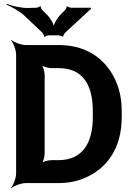

<svg xmlns="http://www.w3.org/2000/svg" viewBox="-20 -943 689 989"><path d="M113 0H281C329 0 373 -8 413 -25C529 -72 607 -178 607 -339V-371C607 -422 599 -468 583 -510C538 -626 440 -711 282 -711H113C89 -711 52 -725 39 -737L37 -735C49 -722 63 -685 63 -661V-50C63 -26 49 11 37 24L39 26C52 14 89 0 113 0ZM458 -372V-339C458 -208 406 -118 281 -118H246C229 -118 200 -111 191 -102L194 -99C203 -108 210 -137 210 -154V-556C210 -573 202 -602 193 -611L191 -609C200 -600 229 -592 246 -592H282C408 -592 458 -504 458 -372ZM222 -867 200 -889C196 -892 188 -906 190 -910L186 -911C185 -907 170 -903 164 -903L125 -902C88 -901 40 -913 14 -923L13 -919C38 -909 82 -885 108 -860L198 -775C201 -771 209 -758 207 -755L211 -753C212 -757 227 -761 232 -761H281C286 -761 300 -757 302 -754L305 -755C304 -758 312 -771 315 -774L449 -898V-903H348C343 -903 328 -907 327 -911L323 -909C325 -906 317 -892 313 -889L292 -868C276 -852 255 -817 255 -800H259C259 -817 238 -852 222 -867Z"/></svg>

Font: Asimov
Style: Edge
Weight: 500
Designer: Google
Version: Version 2.000980: 2014